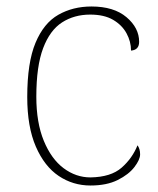

<svg xmlns="http://www.w3.org/2000/svg" viewBox="-20 -562 488 592"><path d="M259 10Q205 10 161 -19.5Q117 -49 90.5 -110Q64 -171 64 -263Q64 -369 89.5 -430Q115 -491 160 -516.5Q205 -542 262 -542Q331 -542 370 -509Q409 -476 409 -433Q409 -408 384 -406Q384 -434 370 -459.5Q356 -485 328.5 -501Q301 -517 258 -517Q209 -517 171.5 -493Q134 -469 113 -413.5Q92 -358 92 -264Q92 -184 115 -128Q138 -72 176 -43.5Q214 -15 259 -15Q322 -16 355 -45Q388 -74 404 -114Q412 -103 412 -86Q412 -70 394.5 -47Q377 -24 343 -7Q309 10 259 10Z"/></svg>

Font: Noto Serif Tamil Thin
Style: Italic
Weight: 100
Italic angle: -12°
Designer: Indian Type Foundry, Tom Grace, and the Monotype Design Team
Foundry: Monotype Imaging Inc.
Version: Version 2.003; ttfautohint (v1.8.4.7-5d5b)